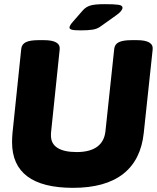

<svg xmlns="http://www.w3.org/2000/svg" viewBox="-20 -895 754 923"><path d="M331 8Q185 8 111.5 -47Q38 -102 38 -211Q38 -222 38.5 -233Q39 -244 40 -255L82 -659Q84 -682 104 -692Q124 -702 166 -702H191Q271 -702 267 -658L226 -264Q225 -259 225 -253.5Q225 -248 225 -243Q225 -204 256.5 -184Q288 -164 349 -164Q412 -164 447 -189.5Q482 -215 487 -265L529 -659Q531 -682 551 -692Q571 -702 613 -702H638Q718 -702 714 -658L671 -255Q657 -125 571.5 -58.5Q486 8 331 8ZM368 -749Q335 -749 324.5 -752.5Q314 -756 314 -762Q314 -767 318 -774Q322 -781 330 -790L378 -845Q393 -862 414.5 -868.5Q436 -875 483 -875Q530 -875 549.5 -872Q569 -869 569 -858Q569 -851 561.5 -841.5Q554 -832 538 -821L465 -769Q448 -756 425.5 -752.5Q403 -749 368 -749Z"/></svg>

Font: Asap Black
Style: Italic
Weight: 900
Italic angle: -6°
Designer: Pablo Cosgaya
Foundry: Omnibus-Type
Version: Version 3.001